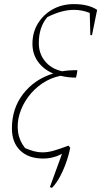

<svg xmlns="http://www.w3.org/2000/svg" viewBox="-20 -760 493 935"><path d="M233 155 223 151 282 -11Q239 12 190 12Q119 12 78.5 -27Q38 -66 38 -135Q38 -232 93 -303Q148 -374 239 -402Q192 -422 165 -459.5Q138 -497 138 -547Q138 -602 164.5 -645.5Q191 -689 236.5 -714.5Q282 -740 340 -740Q411 -740 453 -712L428 -589H420L417 -697Q380 -712 340 -712Q281 -712 211 -677Q169 -629 169 -550Q169 -498 200 -461Q231 -424 283 -413Q319 -419 357 -418Q356 -408 354 -399Q352 -390 350 -382Q310 -382 275 -391Q226 -381 185.5 -353.5Q145 -326 116.5 -287Q88 -248 75 -204Q62 -160 68 -117Q74 -74 102 -39Q125 -29 145.5 -23.5Q166 -18 187 -18Q213 -18 242.5 -26.5Q272 -35 314 -51L322 -40Q310 19 285.5 73Q261 127 233 155Z"/></svg>

Font: Piazzolla Thin
Style: Italic
Weight: 100
Italic angle: -11.3°
Designer: Juan Pablo del Peral
Foundry: Huerta Tipografica
Version: Version 1.330